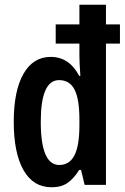

<svg xmlns="http://www.w3.org/2000/svg" viewBox="-20 -780 526 810"><path d="M198 10Q120 10 79 -62.5Q38 -135 38 -266Q38 -397 79 -468.5Q120 -540 194 -540Q272 -540 314 -460H319Q317 -488 316 -509.5Q315 -531 315 -546V-596H215V-677H315V-760H427V-677H486V-596H427V0H337L322 -63H314Q291 -26 264.5 -8Q238 10 198 10ZM230 -84Q273 -84 294 -124.5Q315 -165 315 -252V-275Q315 -362 294.5 -402Q274 -442 229 -442Q152 -442 152 -266Q152 -84 230 -84Z"/></svg>

Font: Noto Sans Lao UI ExtCond SemBd
Style: Regular
Weight: 600
Width: 2
Designer: Monotype Design Team
Foundry: Monotype Imaging Inc.
Version: Version 2.000; ttfautohint (v1.8.4.7-5d5b)